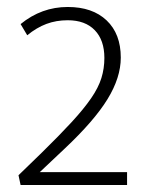

<svg xmlns="http://www.w3.org/2000/svg" viewBox="-20 -530 428 550"><path d="M174 -510Q245 -510 285.5 -471.5Q326 -433 326 -365Q326 -308 288 -246Q250 -184 165 -104L94 -37H344V0H39L33 -28L100 -93Q151 -143 185.5 -180.5Q220 -218 241 -248.5Q262 -279 270.5 -306.5Q279 -334 279 -364Q279 -415 251.5 -443.5Q224 -472 174 -472Q141 -472 113 -461.5Q85 -451 58 -429L39 -461Q99 -510 174 -510Z"/></svg>

Font: Mukta Malar ExtraLight
Style: Regular
Weight: 275
Designer: Aadarsh Rajan, Girish Dalvi, Yashodeep Gholap
Foundry: Ek Type
Version: Version 2.538;PS 1.000;hotconv 16.6.51;makeotf.lib2.5.65220;